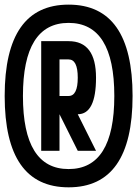

<svg xmlns="http://www.w3.org/2000/svg" viewBox="-20 -801 587 821"><path d="M0 -390.6Q0 -781.2 273.4 -781.2Q546.9 -781.2 546.9 -390.6Q546.9 0 273.4 0Q0 0 0 -390.6ZM78.1 -390.6Q78.1 -78.1 273.4 -78.1Q468.8 -78.1 468.8 -390.6Q468.8 -703.1 273.4 -703.1Q78.1 -703.1 78.1 -390.6ZM156.2 -156.2V-625H273.4Q390.6 -625 390.6 -468.8Q390.6 -312.5 312.5 -312.5L390.6 -156.2H312.5L234.4 -312.5V-156.2ZM234.4 -390.6H273.4Q312.5 -390.6 312.5 -468.8Q312.5 -546.9 273.4 -546.9H234.4Z"/></svg>

Font: Luculent
Style: Regular
Weight: 400
Monospace: yes
Designer: Andrew Kensler
Version: Version 1.0.0-845fa02f9341